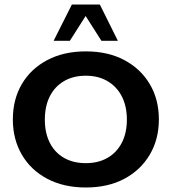

<svg xmlns="http://www.w3.org/2000/svg" viewBox="-20 -822 762 852"><path d="M361 10Q263 10 190 -28.5Q117 -67 77 -135.5Q37 -204 37 -292Q37 -381 77 -449Q117 -517 190 -555.5Q263 -594 361 -594Q459 -594 531.5 -555.5Q604 -517 644.5 -449Q685 -381 685 -292Q685 -204 644.5 -135.5Q604 -67 531.5 -28.5Q459 10 361 10ZM361 -98Q416 -98 457 -121.5Q498 -145 520.5 -188.5Q543 -232 543 -291Q543 -351 520.5 -394.5Q498 -438 457 -462Q416 -486 361 -486Q305 -486 264 -462Q223 -438 201 -394.5Q179 -351 179 -291Q179 -232 201 -188.5Q223 -145 264 -121.5Q305 -98 361 -98ZM218 -641 299 -802H423L503 -641H430L360 -751L290 -641Z"/></svg>

Font: Rokkitt SemiBold
Style: Bold
Weight: 700
Version: Version 3.103